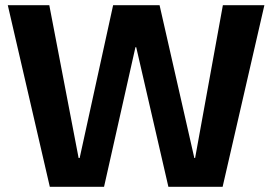

<svg xmlns="http://www.w3.org/2000/svg" viewBox="-20 -720 1049 740"><path d="M172 0 10 -700H170L283 -111H287L416 -700H595L729 -111H732L839 -700H999L838 0H629L505 -538H502L381 0Z"/></svg>

Font: DM Sans 36pt Black
Style: Regular
Weight: 900
Designer: Colophon Foundry, Jonny Pinhorn
Foundry: Colophon Foundry
Version: Version 4.004;gftools[0.9.30]